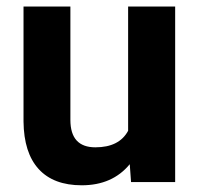

<svg xmlns="http://www.w3.org/2000/svg" viewBox="-20 -548 600 578"><path d="M370.6 -53.7Q318.4 9.8 226.1 9.8Q141.1 9.8 96.4 -39.1Q51.8 -87.9 50.8 -182.1V-528.3H191.9V-187Q191.9 -104.5 267.1 -104.5Q338.9 -104.5 365.7 -154.3V-528.3H507.3V0H374.5Z"/></svg>

Font: Vazir UI
Style: Bold-UI
Weight: 700
Designer: Saber Rastikerdar
Foundry: Saber Rastikerdar
Version: Version 30.1.0